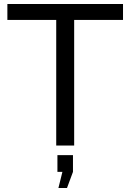

<svg xmlns="http://www.w3.org/2000/svg" viewBox="-20 -730 654 963"><path d="M597 -630H352V0H262V-630H17V-710H597ZM273 213 293 132H268V48H346V132L316 213Z"/></svg>

Font: Raleway Medium
Style: Regular
Weight: 500
Designer: Matt McInerney, Pablo Impallari, Rodrigo Fuenzalida
Foundry: Matt McInerney, Pablo Impallari, Rodrigo Fuenzalida
Version: Version 4.026